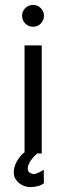

<svg xmlns="http://www.w3.org/2000/svg" viewBox="-20 -625 269 782"><path d="M80 0V-440H150V0ZM115 -516Q96 -516 83 -529Q70 -542 70 -561Q70 -579 83 -592Q96 -605 115 -605Q133 -605 146 -592Q159 -579 159 -561Q159 -542 146 -529Q133 -516 115 -516ZM104 137Q86 137 70.5 129Q55 121 45.5 107.5Q36 94 36 79Q36 55 48.5 32.5Q61 10 80 -5H138Q119 9 106 28Q93 47 93 61Q93 74 102 79Q111 84 118 84Q124 84 136.5 78.5Q149 73 158 66L159 121Q149 129 134.5 133Q120 137 104 137Z"/></svg>

Font: Teachers
Style: Regular
Weight: 400
Designer: Alfredo Marco Pradil, Chank Diesel
Version: Version 1.001